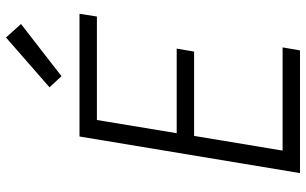

<svg xmlns="http://www.w3.org/2000/svg" viewBox="-210 -810 1020 640"><g transform="rotate(-90 300.0 -490.0)"><path d="M43 0 165 -735H574L565 -677H220L176 -411H458L448 -353H167L118 -58H462L452 0ZM366 -795 329 -835 495 -980 540 -930Z"/></g></svg>

Font: Iosevka SS04 Lt Ex Obl
Style: Regular
Weight: 300
Width: 7
Italic angle: -9°
Monospace: yes
Designer: Belleve Invis
Foundry: Belleve Invis
Version: Version 19.0.0; ttfautohint (v1.8.4)